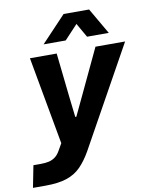

<svg xmlns="http://www.w3.org/2000/svg" viewBox="-136 -815 832 1053"><g transform="rotate(-10 279.5 -288.0)"><path d="M-39 167 -15 45H26Q52 45 71.5 40.5Q91 36 107 24Q123 12 135 -10L167 -66L163 -11L68 -536H217L244 -288L257 -176H263L316 -288L433 -536H598L288 22Q260 71 228 103.5Q196 136 149.5 151.5Q103 167 32 167ZM155 -598 292 -743H434L518 -598H397L352 -677L278 -598Z"/></g></svg>

Font: Mona Sans ExtraLight
Style: Bold Italic
Weight: 700
Italic angle: -11.6951°
Version: Version 2.000